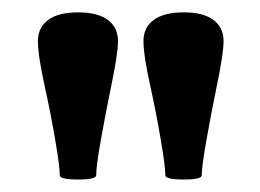

<svg xmlns="http://www.w3.org/2000/svg" viewBox="-20 -743 418 309"><path d="M76.2 -460.9Q76.2 -475.6 68.6 -519.5Q61 -563.5 52.2 -603Q41 -653.8 41 -676.8Q41 -698.7 57.4 -710.9Q73.7 -723.1 106 -723.1Q137.2 -723.1 153.6 -710.9Q169.9 -698.7 169.9 -676.8Q169.9 -656.7 158.7 -603Q149.9 -560.5 142.3 -517.8Q134.8 -475.1 134.8 -460.9Q134.8 -454.1 106 -454.1Q76.2 -454.1 76.2 -460.9ZM246.1 -460.9Q246.1 -475.6 238.5 -519.5Q231 -563.5 222.2 -603Q210.9 -653.8 210.9 -676.8Q210.9 -698.7 227.3 -710.9Q243.7 -723.1 275.9 -723.1Q307.1 -723.1 323.5 -710.9Q339.8 -698.7 339.8 -676.8Q339.8 -656.7 328.6 -603Q319.8 -560.5 312.3 -517.8Q304.7 -475.1 304.7 -460.9Q304.7 -454.1 275.9 -454.1Q246.1 -454.1 246.1 -460.9Z"/></svg>

Font: JuniusX
Style: Bold
Weight: 700
Designer: Peter S. Baker
Foundry: Briery Creek Software
Version: Version 1.004